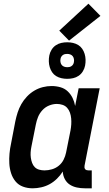

<svg xmlns="http://www.w3.org/2000/svg" viewBox="-20 -1008 590 1040"><path d="M157 12Q129 12 104.5 3Q80 -6 64 -25.5Q48 -45 40 -70Q32 -95 30.5 -122Q29 -149 31.5 -176.5Q34 -204 40 -231L63 -351Q68 -375 75.5 -398.5Q83 -422 95.5 -444Q108 -466 126 -485Q144 -504 166 -517Q188 -530 212 -536Q236 -542 259 -542Q284 -542 307 -535.5Q330 -529 346.5 -513.5Q363 -498 373 -477.5Q383 -457 387 -434L406 -530H520L438 -111Q437 -106 437.5 -101Q438 -96 441 -92Q444 -88 449 -86.5Q454 -85 459 -85H477V12H440Q417 12 396 7.5Q375 3 358 -8Q341 -19 331 -38Q321 -57 320 -79Q307 -58 288.5 -40Q270 -22 249 -10.5Q228 1 204 6.5Q180 12 157 12ZM221 -85Q241 -85 261.5 -91Q282 -97 298.5 -110.5Q315 -124 324.5 -143Q334 -162 338 -182L362 -302Q365 -318 366 -334.5Q367 -351 365.5 -367Q364 -383 359 -397.5Q354 -412 344 -423.5Q334 -435 319 -440Q304 -445 288 -445Q267 -445 246 -436.5Q225 -428 209.5 -411Q194 -394 186 -374Q178 -354 174 -333L150 -213Q147 -198 146 -183Q145 -168 147 -153.5Q149 -139 154 -125.5Q159 -112 168.5 -102.5Q178 -93 192 -89Q206 -85 221 -85ZM344 -581Q328 -581 312.5 -584.5Q297 -588 284 -596Q271 -604 262.5 -616.5Q254 -629 249.5 -644Q245 -659 244.5 -675Q244 -691 247 -707Q250 -723 259 -738Q268 -753 282 -762.5Q296 -772 312 -775.5Q328 -779 344 -779Q360 -779 375.5 -775.5Q391 -772 404 -764Q417 -756 425.5 -743.5Q434 -731 438.5 -716Q443 -701 443.5 -685Q444 -669 441 -653Q438 -637 429 -622Q420 -607 406 -597.5Q392 -588 376 -584.5Q360 -581 344 -581ZM344 -644Q350 -644 355.5 -645Q361 -646 366.5 -649.5Q372 -653 375.5 -658.5Q379 -664 380 -670Q382 -679 380.5 -688Q379 -697 374 -703.5Q369 -710 361 -713Q353 -716 344 -716Q338 -716 332.5 -715Q327 -714 321.5 -710.5Q316 -707 312.5 -701.5Q309 -696 308 -690Q306 -681 307.5 -672Q309 -663 314 -656.5Q319 -650 327 -647Q335 -644 344 -644ZM354 -788 301 -842 459 -988 524 -922Z"/></svg>

Font: Lode Term
Style: Bold Italic
Weight: 700
Italic angle: -11°
Monospace: yes
Designer: Belleve Invis
Foundry: Belleve Invis
Version: Version 29.2.0